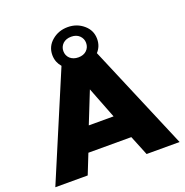

<svg xmlns="http://www.w3.org/2000/svg" viewBox="-150 -1001 1095 1137"><g transform="rotate(-20 397.5 -433.0)"><path d="M256.8 -741.2Q256.8 -718.8 264.6 -698.2Q272.5 -678.7 286.1 -663.1Q192.4 -442.4 5.9 0Q56.6 0 210 0Q222.7 -31.2 259.8 -125Q327.1 -125 530.3 -125Q543 -93.8 581.1 0Q632.8 0 789.1 0Q718.8 -165 508.8 -662.1Q523.4 -677.7 531.2 -697.3Q539.1 -717.8 539.1 -741.2Q539.1 -794.9 498 -830.1Q456.1 -866.2 398.4 -866.2Q339.8 -866.2 297.9 -830.1Q256.8 -794.9 256.8 -741.2ZM317.4 -276.4Q336.9 -326.2 396.5 -474.6Q415 -424.8 473.6 -276.4Q434.6 -276.4 317.4 -276.4ZM326.2 -741.2Q326.2 -767.6 345.7 -787.1Q366.2 -805.7 398.4 -805.7Q430.7 -805.7 450.2 -787.1Q469.7 -767.6 469.7 -741.2Q469.7 -712.9 450.2 -694.3Q430.7 -675.8 398.4 -675.8Q366.2 -675.8 345.7 -694.3Q326.2 -712.9 326.2 -741.2Z"/></g></svg>

Font: Big-Shock
Style: Black
Weight: 400